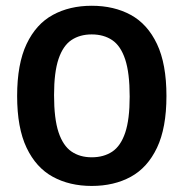

<svg xmlns="http://www.w3.org/2000/svg" viewBox="-20 -622 622 650"><path d="M290.5 7.5Q215.5 7.5 158.8 -23.5Q102 -54.5 70 -121.8Q38 -189 38 -297Q38 -405.5 70 -473Q102 -540.5 158.8 -571.5Q215.5 -602.5 290.5 -602.5Q366 -602.5 422.8 -571.5Q479.5 -540.5 511.5 -473Q543.5 -405.5 543.5 -297Q543.5 -189 511.5 -121.8Q479.5 -54.5 422.8 -23.5Q366 7.5 290.5 7.5ZM290.5 -89.5Q331 -89.5 359.8 -108.5Q388.5 -127.5 403.8 -172.5Q419 -217.5 419 -295Q419 -375 403.8 -421Q388.5 -467 359.8 -486.2Q331 -505.5 290.5 -505.5Q250.5 -505.5 222 -486.5Q193.5 -467.5 178.2 -422.5Q163 -377.5 163 -300Q163 -220 178.2 -174.2Q193.5 -128.5 222 -109Q250.5 -89.5 290.5 -89.5Z"/></svg>

Font: Encode Sans SC Condensed SemiBold
Style: Regular
Weight: 600
Width: 3
Designer: Multiple Designers
Foundry: Impallari Type
Version: Version 3.002